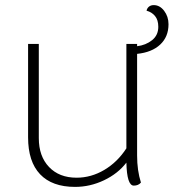

<svg xmlns="http://www.w3.org/2000/svg" viewBox="-20 -722 680 752"><path d="M517 -511V-113Q517 -54 532 -7Q522 5 504 5Q477 5 475 -85Q442 -42 387.5 -16Q333 10 274 10Q184 10 137 -39.5Q90 -89 90 -184V-550H132V-181Q132 -110 172 -68Q212 -26 280 -26Q337 -26 388.5 -56.5Q440 -87 475 -141V-550H517V-541Q551 -545 575.5 -564.5Q600 -584 600 -617Q600 -644 587 -659.5Q574 -675 554 -680Q556 -690 563.5 -696Q571 -702 582 -702Q606 -702 623 -679.5Q640 -657 640 -627Q640 -578 607.5 -547.5Q575 -517 517 -511Z"/></svg>

Font: Krub ExtraLight
Style: Regular
Weight: 275
Designer: Ekaluck Peanpanawate
Foundry: Cadson Demak Co.,Ltd.
Version: Version 1.000; ttfautohint (v1.6)